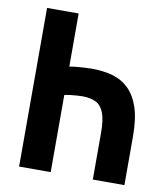

<svg xmlns="http://www.w3.org/2000/svg" viewBox="-79 -760 718 826"><g transform="rotate(10 280.0 -346.5)"><path d="M60 0V-693H198V-461Q215 -464 232 -465.5Q249 -467 265.5 -468Q282 -469 296 -469Q345 -469 386 -457.5Q427 -446 457 -417Q487 -388 503.5 -338.5Q520 -289 520 -212V0H382V-204Q382 -260 370.5 -290.5Q359 -321 335.5 -333Q312 -345 276 -345Q266 -345 252.5 -344Q239 -343 225 -341.5Q211 -340 198 -337V0Z"/></g></svg>

Font: Ubuntu Sans Mono
Style: Bold
Weight: 700
Monospace: yes
Designer: Dalton Maag Ltd
Foundry: Dalton Maag Ltd
Version: Version 1.006